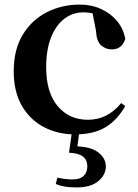

<svg xmlns="http://www.w3.org/2000/svg" viewBox="-20 -572 605 840"><path d="M308 16Q233 16 172 -16Q111 -48 75.5 -109.5Q40 -171 40 -260Q40 -355 79.5 -420Q119 -485 185 -518.5Q251 -552 329 -552Q380 -552 422.5 -532.5Q465 -513 492.5 -479.5Q520 -446 528 -402Q514 -356 469 -356Q442 -356 422 -374Q402 -392 400 -437L382 -530L450 -486Q421 -503 396 -510.5Q371 -518 345 -518Q298 -518 261 -489.5Q224 -461 203 -407.5Q182 -354 182 -278Q182 -168 232 -108Q282 -48 365 -48Q409 -48 445.5 -67Q482 -86 510 -121L528 -108Q492 -45 440 -14.5Q388 16 308 16ZM282 96 296 -4H328L317 82L301 68Q375 68 409 94Q443 120 443 156Q443 193 410 220.5Q377 248 315 248Q283 248 261.5 244Q240 240 224 233L231 205Q248 209 265.5 211Q283 213 298 213Q330 213 346 197.5Q362 182 362 155Q362 128 343 113Q324 98 282 96Z"/></svg>

Font: Noto Serif KR ExtraLight
Style: Bold
Weight: 700
Version: Version 2.002-H1;hotconv 1.1.0;makeotfexe 2.6.0